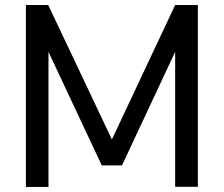

<svg xmlns="http://www.w3.org/2000/svg" viewBox="-20 -740 885 760"><path d="M171.9 0H82.5V-720.2H170.9L422.9 -188L673.3 -720.2H763.2V-0.5H673.3V-534.7L462.9 -85.4H382.8L171.9 -534.7Z"/></svg>

Font: Vela Sans Med
Style: Regular
Weight: 500
Designer: Principal design: Mikhail Sharanda - project Manrope.
Design modification: Ravid Balaliev
Foundry: Mikhail Sharanda
Version: Version 1.001